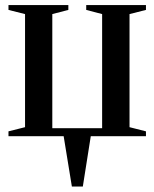

<svg xmlns="http://www.w3.org/2000/svg" viewBox="-20 -522 592 736"><path d="M255.5 193 224 0H12.5V-18.5L76 -34.5V-468L12.5 -484V-502.5H242V-484L180.5 -468V-30.5H371.5V-468L310.5 -484V-502.5H539.5V-484L476.5 -468V-34.5L539.5 -18.5V0H328L297.5 193Z"/></svg>

Font: Merriweather 144pt Medium
Style: Regular
Weight: 500
Version: Version 2.100